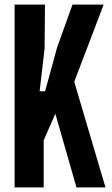

<svg xmlns="http://www.w3.org/2000/svg" viewBox="-20 -820 491 840"><path d="M43.9 0V-800H176.7L175.1 -607.4L153.4 -420.8H177.3L230 -612.8L297.1 -800H433.6L304.8 -462.3L441.5 0H314.6L222.1 -322.3L171.2 -206.4V0Z"/></svg>

Font: Big Shoulders Display SC Thin
Style: Regular
Weight: 100
Designer: Patric King
Foundry: XO Type Co
Version: Version 2.002